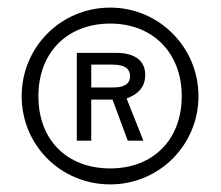

<svg xmlns="http://www.w3.org/2000/svg" viewBox="-20 -753 581 505"><path d="M270 -268C398 -268 502 -371 502 -500C502 -629 398 -733 270 -733C140 -733 37 -629 37 -500C37 -371 140 -268 270 -268ZM270 -310C157 -310 81 -384 81 -500C81 -615 157 -691 270 -691C381 -691 458 -615 458 -500C458 -384 381 -310 270 -310ZM182 -383H220V-491H276L316 -383H357L313 -494C337 -503 362 -519 362 -556C362 -594 334 -614 285 -614H182ZM220 -523V-583H276C313 -583 322 -569 322 -552C322 -530 302 -523 279 -523Z"/></svg>

Font: United Sans Light
Style: Regular
Weight: 300
Designer: Pablo Impallari, Rodrigo Fuenzalida (Modified by Dan O. Williams)
Version: Version 1.000;PS 001.000;hotconv 1.0.88;makeotf.lib2.5.64775